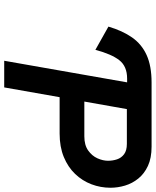

<svg xmlns="http://www.w3.org/2000/svg" viewBox="66 -806 740 912"><g transform="rotate(90 436.0 -350.0)"><path d="M216.7 -433.1 106.4 -495Q125.9 -561.5 157.8 -607.2Q189.7 -652.9 241.6 -676.5Q293.5 -700 371.9 -700H505.2L484.6 -583.8H353.4Q294.9 -583.8 265.9 -546.6Q236.9 -509.4 216.7 -433.1ZM268.6 0 391.6 -700H676.6Q730.7 -700 768 -682.7Q805.2 -665.4 828.2 -636.8Q851.2 -608.3 861.5 -573.9Q871.8 -539.5 871.8 -505Q871.8 -457.7 855.3 -414.3Q838.8 -370.9 806.3 -336.9Q773.8 -302.9 725.6 -283Q677.5 -263.2 614.4 -263.2H441.6L395.2 0ZM462.4 -380.6H627.4Q669.3 -380.6 694.8 -398.8Q720.3 -416.9 732 -442.9Q743.6 -469 743.6 -493.2Q743.6 -515.5 736.8 -536Q729.9 -556.5 712.4 -569.5Q694.9 -582.6 663.2 -582.6H498.2Z"/></g></svg>

Font: Overpass
Style: Italic
Weight: 400
Italic angle: -10°
Designer: Delve Withrington, Dave Bailey, Thomas Jockin
Foundry: Delve Fonts LLC
Version: Version 4.000